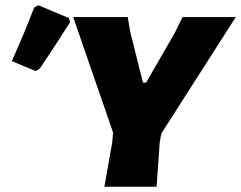

<svg xmlns="http://www.w3.org/2000/svg" viewBox="-20 -712 919 732"><path d="M110 -683 126 -692 243 -643 247 -627Q196 -546 132 -451L116 -441L25 -479Q74 -588 110 -683ZM879 -647 595 -203 589 -170 577 0H378L408 -170L411 -207L259 -647H467L476 -593L525 -397H537L646 -586L676 -647Z"/></svg>

Font: Alegreya Sans SC Black
Style: Italic
Weight: 900
Italic angle: -7°
Designer: Juan Pablo del Peral
Foundry: Huerta Tipografica
Version: Version 2.007